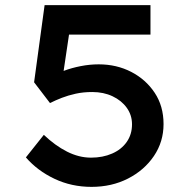

<svg xmlns="http://www.w3.org/2000/svg" viewBox="-20 -722 740 749"><path d="M337 7Q259 7 192.5 -24.5Q126 -56 81 -108L151 -196Q195 -154 241.5 -130.5Q288 -107 335 -107Q381 -107 417.5 -123Q454 -139 474.5 -168.5Q495 -198 495 -237Q495 -273 474.5 -301.5Q454 -330 419 -346.5Q384 -363 340 -363Q305 -363 275.5 -356.5Q246 -350 221.5 -340.5Q197 -331 175 -320L113 -401L154 -702H567V-587H227L254 -619L221 -397L186 -423Q201 -435 230 -446Q259 -457 294.5 -464Q330 -471 365 -471Q435 -471 492 -441.5Q549 -412 583.5 -360Q618 -308 618 -238Q618 -169 580.5 -113.5Q543 -58 479.5 -25.5Q416 7 337 7Z"/></svg>

Font: Lexend Mega Medium
Style: Regular
Weight: 500
Version: Version 1.007